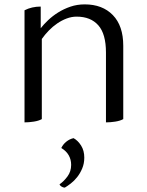

<svg xmlns="http://www.w3.org/2000/svg" viewBox="-20 -552 673 877"><path d="M464 -312Q464 -397 429 -436.5Q394 -476 330 -476Q307 -476 284.5 -467.5Q262 -459 241.5 -445Q221 -431 203 -412.5Q185 -394 171 -374V-8Q157 0 134.5 3.5Q112 7 92 7V-505Q125 -522 166 -522V-423Q179 -440 199.5 -459.5Q220 -479 245.5 -495Q271 -511 301.5 -521.5Q332 -532 367 -532Q448 -532 495.5 -483Q543 -434 543 -343V-8Q529 0 506.5 3.5Q484 7 464 7ZM365 168Q365 195 355.5 217.5Q346 240 332.5 257Q319 274 303.5 286Q288 298 276 305Q269 305 261.5 300.5Q254 296 252 290Q272 276 288.5 253.5Q305 231 305 201Q305 177 294 157.5Q283 138 260 124Q268 107 283 95Q298 83 316 79Q336 90 350.5 113Q365 136 365 168Z"/></svg>

Font: Gotu
Style: Regular
Weight: 400
Designer: Sarang Kulkarni & Kailash Malviya
Foundry: Ek Type
Version: Version 2.320;hotconv 1.0.109;makeotfexe 2.5.65596; ttfautoh